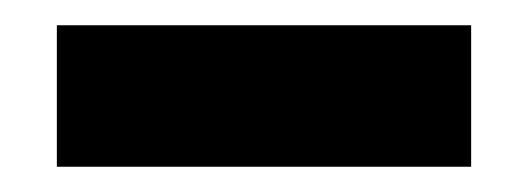

<svg xmlns="http://www.w3.org/2000/svg" viewBox="-20 -689 418 152"><path d="M25 -669H353V-557H25Z"/></svg>

Font: Kanit Bold
Style: Regular
Weight: 700
Designer: Katatrad Team
Foundry: CadsonDemak
Version: Version 1.000